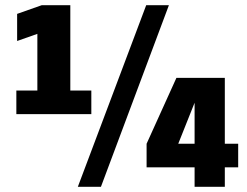

<svg xmlns="http://www.w3.org/2000/svg" viewBox="-20 -720 951 740"><path d="M43 -280V-371H124V-589.5L46 -562V-666.5L141 -700H251V-371H332V-280ZM280 0 543.5 -700H631L369 0ZM730 0V-75H545V-166L660 -420H846.5V-166H898V-75H846.5V0ZM667 -166H730V-324Z"/></svg>

Font: Trispace
Style: Bold
Weight: 700
Designer: Tyler Finck
Foundry: Etcetera Type Company
Version: Version 1.210; ttfautohint (v1.8.3)